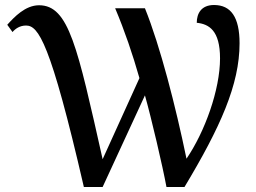

<svg xmlns="http://www.w3.org/2000/svg" viewBox="-20 -747 1022 767"><path d="M315 0H390L559 -366C584 -278 630 -82 645 0H717C860 -238 937 -409 937 -574C937 -679 902 -727 835 -727C784 -727 766 -693 766 -656C815 -651 859 -625 859 -514C859 -388 798 -220 725 -113C682 -321 620 -563 559 -714H440C478 -624 510 -530 537 -435L390 -111C289 -560 255 -726 136 -726C81 -726 37 -679 9 -648L30 -619C41 -632 59 -645 84 -645C133 -645 181 -581 315 0Z"/></svg>

Font: Noto Serif
Style: Regular
Weight: 400
Designer: Monotype Design Team
Foundry: Monotype Imaging Inc.
Version: Version 2.015